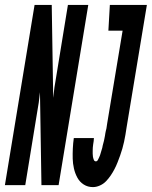

<svg xmlns="http://www.w3.org/2000/svg" viewBox="-66 -755 619 783"><path d="M-46 0 75 -735H145L151 -356Q153 -377 156 -398.5Q159 -420 163 -441L211 -735H294L173 0H103L97 -379Q95 -358 92 -336.5Q89 -315 85 -294L37 0ZM313 8Q292 8 275.5 -2.5Q259 -13 249.5 -30.5Q240 -48 235.5 -68Q231 -88 230.5 -108Q230 -128 231 -149.5Q232 -171 235 -192H317Q317 -186 316 -179.5Q315 -173 314 -166.5Q313 -160 312.5 -153.5Q312 -147 312 -140.5Q312 -134 312 -128Q312 -122 313 -116Q314 -110 316.5 -103.5Q319 -97 325 -97Q330 -97 333 -102.5Q336 -108 338 -112.5Q340 -117 342 -122Q344 -127 345 -132Q346 -137 348 -142Q350 -147 351 -152Q352 -157 353 -162Q354 -167 355.5 -171.5Q357 -176 358 -181Q359 -186 360 -191Q361 -196 362 -201Q363 -206 363.5 -211Q364 -216 365.5 -221Q367 -226 368 -231Q369 -236 369.5 -241Q370 -246 371 -251L434 -630H376L382 -735H533L450 -234Q448 -220 445.5 -205.5Q443 -191 440 -177Q437 -163 433 -149Q429 -135 424 -121Q419 -107 413.5 -93Q408 -79 401 -65.5Q394 -52 385.5 -39.5Q377 -27 366.5 -16Q356 -5 341.5 1.5Q327 8 313 8Z"/></svg>

Font: Iosevka Extrabold Oblique
Style: Regular
Weight: 800
Italic angle: -9°
Monospace: yes
Designer: Belleve Invis
Foundry: Belleve Invis
Version: Version 32.5.0; ttfautohint (v1.8.4)